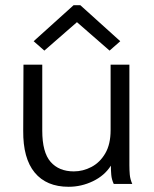

<svg xmlns="http://www.w3.org/2000/svg" viewBox="-20 -705 590 736"><path d="M243 11Q158 11 113 -43.5Q68 -98 69 -204L70 -457H142V-204Q142 -121 174 -84.5Q206 -48 263 -48Q298 -48 330.5 -65Q363 -82 383.5 -117Q404 -152 404 -206V-457H476V-71Q476 -53 477.5 -35.5Q479 -18 487 0H416Q408 -17 406.5 -35Q405 -53 405 -70Q381 -32 336.5 -10.5Q292 11 243 11ZM150 -511 109 -547 262 -685H288L441 -547L400 -511L275 -620Z"/></svg>

Font: Inconsolata SemiExpanded
Style: Regular
Weight: 400
Width: 6
Monospace: yes
Designer: Raph Levien, Cyreal, Brenton Simpson
Foundry: Raph Levien, Cyreal, Google
Version: Version 3.000; ttfautohint (v1.8.2.53-6de2)